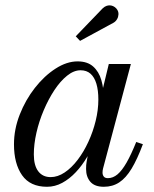

<svg xmlns="http://www.w3.org/2000/svg" viewBox="-20 -705 590 735"><path d="M160 10Q95.5 10 64.5 -34.2Q33.5 -78.5 33.5 -152.5Q33.5 -210 55.5 -266.2Q77.5 -322.5 113.5 -368.5Q149.5 -414.5 192.5 -442.2Q235.5 -470 277 -470Q314.5 -470 336.5 -450.5Q358.5 -431 368 -398.2Q377.5 -365.5 377.5 -326Q377.5 -291 370 -252.5Q362.5 -214 348.2 -176.5Q334 -139 314.2 -105.2Q294.5 -71.5 270.2 -45.8Q246 -20 218.2 -5Q190.5 10 160 10ZM174 -27Q201 -27 227.5 -44.8Q254 -62.5 277.2 -93Q300.5 -123.5 318.2 -162Q336 -200.5 346.2 -242.2Q356.5 -284 356.5 -324Q356.5 -359.5 349 -384.5Q341.5 -409.5 326.5 -422.8Q311.5 -436 288.5 -436Q262.5 -436 236.8 -415.2Q211 -394.5 188.2 -360Q165.5 -325.5 147.5 -283.2Q129.5 -241 119.5 -197Q109.5 -153 109.5 -114Q109.5 -71.5 126.5 -49.2Q143.5 -27 174 -27ZM377.5 10Q342.5 10 326 -9Q309.5 -28 309.5 -58Q309.5 -66.5 310 -73.2Q310.5 -80 311.5 -85L327 -172L354 -251L369 -346L396.5 -460H481L374.5 -60Q372.5 -52.5 372.5 -44Q372.5 -35.5 377.2 -29.2Q382 -23 393 -23Q412.5 -23 429.8 -37.5Q447 -52 464.5 -82.5Q482 -113 501.5 -161.5L527 -153Q505.5 -95.5 483.8 -59.5Q462 -23.5 436.5 -6.8Q411 10 377.5 10ZM286.5 -548.5 270 -566 373 -673Q381 -680.5 389.2 -683Q397.5 -685.5 405.2 -684Q413 -682.5 419.2 -678Q425.5 -673.5 429 -667.5Q434 -659.5 433.5 -649.8Q433 -640 428.2 -631.8Q423.5 -623.5 415.5 -618.5Z"/></svg>

Font: Bodoni Moda 9pt
Style: Italic
Weight: 400
Italic angle: -13°
Designer: Owen Earl
Foundry: indestructible type
Version: Version 2.005